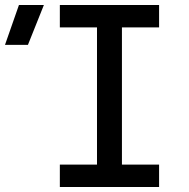

<svg xmlns="http://www.w3.org/2000/svg" viewBox="-139 -750 759 770"><path d="M-119 -570 -63 -730H37L-27 -570ZM101 0V-90H250V-640H101V-730H499V-640H350V-90H499V0Z"/></svg>

Font: JetBrainsMono NFM Medium
Style: Regular
Weight: 500
Monospace: yes
Designer: Philipp Nurullin, Konstantin Bulenkov
Foundry: JetBrains
Version: Version 2.304; ttfautohint (v1.8.4.7-5d5b);Nerd Fonts 3.3.0